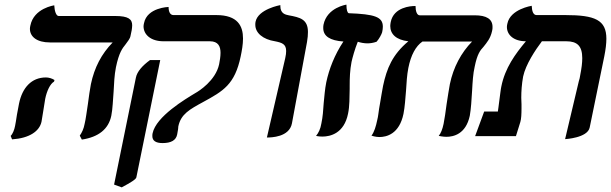

<svg xmlns="http://www.w3.org/2000/svg" viewBox="-20 -587 2635 828"><path d="M480 -297C493 -360 508 -379 521 -395C531 -409 541 -420 543 -433L548 -457C549 -464 550 -471 550 -478C550 -504 534 -518 477 -518H233C222 -518 215 -540 214 -564C214 -564 126 -552 111 -477C110 -472 109 -468 109 -463C109 -428 140 -404 195 -404H466C418 -355 387 -296 372 -224C368 -203 363 -170 359 -138C354 -106 350 -73 345 -53C341 -31 333 -15 324 -2L333 15C405 4 448 -30 460 -88C466 -118 467 -156 470 -193C472 -228 473 -262 480 -297ZM175 -161C182 -195 196 -225 213 -235L215 -242C204 -249 190 -253 178 -253C116 -253 76 -209 62 -140C60 -131 56 -110 53 -92C50 -72 47 -53 45 -44C42 -27 34 -8 26 -1L32 14C107 9 150 -21 159 -62C160 -70 164 -91 167 -111C170 -131 173 -151 175 -161Z M749 -42C760 -95 798.3 -115.5 856 -147C942 -194 992.7 -222 1018 -344C1023 -368 1028 -395 1028 -421C1028 -474 1006 -522 913 -522H728C715 -522 707 -534 707 -557C707 -557 614.4 -554.9 601 -487C600 -482 599 -478 599 -474C599 -437 631 -409 685 -409H885C922 -409 931 -386 931 -359C931 -343 928 -326 925 -310C910 -239 836 -193 823 -186C780 -160 653 -85 638 -12C637 -8 637 -4 637 0C637 20 652 30 681 30C718 30 739 18 744 -7C745 -15 747 -23 748 -30C748 -35 749 -39 749 -42ZM505 221C542 201 566 187 568 178L671 -328H627C594 -304 571 -278 566 -252L472 209Z M1131 6C1149 6 1227.6 4.9 1239 -55L1304 -406C1307 -423 1308 -437 1308 -449C1308 -504 1274 -512 1225 -521C1211 -524 1189 -528 1189 -561V-565C1189 -565 1093 -548 1082 -493C1081 -489 1081 -484 1081 -480C1081 -445 1114 -417 1166 -409C1196 -403 1214 -397 1214 -367C1214 -359 1213 -349 1210 -336Z M1366 -55C1362 -30 1353 -13 1343 -1C1343 -1 1354 2 1370 2C1405 2 1464 -12 1481 -97C1488 -130 1487 -166 1488 -204V-217C1488 -250 1489 -284 1496 -320C1500 -338 1510 -375 1523 -407C1535 -403 1550 -400 1565 -400C1576 -400 1590 -402 1604 -407C1615 -419 1626 -440 1628 -448C1630 -457 1631 -465 1631 -472C1631 -514.5 1594.9 -525.9 1484 -530C1478 -532 1474 -544 1474 -567C1474 -567 1390 -555 1375 -480C1374 -475 1374 -470 1374 -466C1374 -431 1403 -412 1461 -408C1423 -351 1399 -289 1387 -232C1381 -202 1379 -172 1376 -143C1374 -112 1372 -83 1366 -55Z M2027 -299C2038 -354 2051 -370 2065 -385C2080 -404 2095 -421 2102 -453C2104 -459 2104 -466 2104 -471C2104 -505 2078 -521 2027 -521H1790C1778 -521 1772 -539 1772 -561H1768C1753 -561 1678 -557 1665 -492C1664 -486 1663 -480 1663 -475C1663 -440 1688 -415 1741 -409C1672 -351 1648 -292 1632 -217C1628 -194 1623 -168 1619 -142C1618 -135 1616 -125 1615 -119C1612.2 -102 1611 -85 1607 -70C1601 -41 1594 -18 1582 -2C1582 -2 1599 4 1616 4C1647 4 1702 -9 1720 -96C1726 -127 1728 -161 1731 -196C1733 -230 1735.1 -264 1741 -294C1752.1 -350 1773 -388 1802 -408H2016C1969 -360 1935 -297 1920 -224C1916 -203 1911 -170 1906 -138C1902 -106 1897 -73 1893 -53C1888 -29 1881 -12 1872 -1C1872 -1 1890 3 1905 3C1935 3 1989 -8 2006 -88C2011 -116 2013.7 -156 2016 -197C2018 -233 2020 -269 2027 -299Z M2417 13C2417 13 2513.8 8 2523 -37L2586 -344C2592 -374 2595 -399 2595 -420C2595 -501 2546 -522 2418 -522H2294C2280 -522 2274 -538 2273 -562C2273 -562 2180.4 -547.9 2168 -485C2167 -480 2166 -476 2166 -471C2166 -436 2196 -409 2248 -409C2202 -354 2158 -294 2142 -214C2140 -207 2136 -173 2132 -143C2131 -130 2128 -116 2127 -106H2068L2029 0H2205L2224 -61C2228 -74 2229 -96 2229 -120V-137C2229 -146 2228 -155 2228 -165C2228 -193 2230 -224 2236 -257C2247 -309 2289 -372 2317 -409H2422C2469 -409 2491 -389 2491 -336C2491 -316 2488 -292 2482 -262C2481 -254 2479 -245 2476 -236Z"/></svg>

Font: Linux Libertine O
Style: Bold Italic
Weight: 700
Italic angle: -11.5°
Designer: Philipp H. Poll
Foundry: Philipp H. Poll
Version: Version 4.1.0